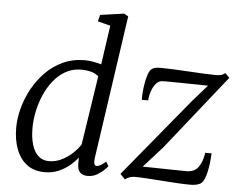

<svg xmlns="http://www.w3.org/2000/svg" viewBox="-56 -885 1201 963"><g transform="rotate(5 545.0 -403.0)"><path d="M446.5 -79Q444.5 -61 448 -52.5Q451.5 -44 458.5 -44Q469 -44 480 -50.5Q491 -57 505.5 -69.5L518.5 -48Q514.5 -42 500.5 -28Q486.5 -14 465.5 -2Q444.5 10 418.5 10Q393.5 10 379.8 -4.2Q366 -18.5 367 -51V-78Q351 -57 326.5 -36.5Q302 -16 270.8 -3Q239.5 10 203 10Q148 10 112.2 -17.5Q76.5 -45 58.8 -92.2Q41 -139.5 41 -200Q41 -246 54.2 -296.8Q67.5 -347.5 93.5 -395.5Q119.5 -443.5 157.5 -482.5Q195.5 -521.5 245 -544.2Q294.5 -567 355 -567Q374.5 -567 396.8 -563Q419 -559 438 -553.5L466.5 -750.5L402.5 -767L411 -800L530.5 -817L552 -805ZM428.5 -492.5Q411.5 -507 388.8 -512.8Q366 -518.5 343 -518.5Q298 -518.5 262.5 -498.5Q227 -478.5 200.8 -445Q174.5 -411.5 157 -370.5Q139.5 -329.5 131 -286.8Q122.5 -244 122.5 -206Q122.5 -156.5 133.5 -120.8Q144.5 -85 166 -66Q187.5 -47 218.5 -47Q253.5 -47 284.2 -62.8Q315 -78.5 338.8 -101.2Q362.5 -124 375.5 -145.5ZM981 -493.5Q969 -494 943 -494.5Q917 -495 885 -495.2Q853 -495.5 823 -496Q793 -496.5 772.2 -496.5Q751.5 -496.5 748.5 -496Q731 -494 718.2 -478.5Q705.5 -463 697.8 -440.5Q690 -418 688.5 -394H656.5Q656 -410 657.8 -433.5Q659.5 -457 664 -481.5Q668.5 -506 675.5 -525.5Q682.5 -545 693 -552Q698.5 -556.5 708.5 -559.2Q718.5 -562 737.5 -562Q764 -562 802 -560.2Q840 -558.5 881 -556Q922 -553.5 958 -551.8Q994 -550 1016 -550Q1027.5 -550 1039.2 -552.5Q1051 -555 1062.5 -564L1084 -542L784 -165L690 -60.5Q710.5 -60.5 744.5 -59.8Q778.5 -59 814 -58.5Q849.5 -58 876.8 -57.5Q904 -57 911 -57Q950.5 -57 970.2 -84Q990 -111 996.5 -157H1028.5Q1027.5 -135 1024.8 -110.8Q1022 -86.5 1017.2 -64Q1012.5 -41.5 1004.8 -24.8Q997 -8 985.5 -1Q979 2.5 966.8 5.8Q954.5 9 936.5 9Q909.5 9 870.8 6.8Q832 4.5 790.5 1.5Q749 -1.5 713.2 -3.8Q677.5 -6 655.5 -6Q642 -6 630.2 -2Q618.5 2 607 11L582 -14.5L908.5 -411Z"/></g></svg>

Font: Merriweather 20pt Light
Style: Italic
Weight: 300
Italic angle: -7.8°
Version: Version 2.101